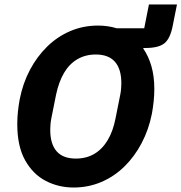

<svg xmlns="http://www.w3.org/2000/svg" viewBox="-20 -824 809 856"><path d="M308 12Q241 12 184 -17.5Q127 -47 92 -109.5Q57 -172 57 -271Q57 -300 60 -327.5Q63 -355 68 -382Q82 -453 113.5 -512.5Q145 -572 190.5 -616.5Q236 -661 293.5 -685.5Q351 -710 417 -710Q461 -710 500 -698H623L644 -804H769L750 -709Q739 -652 713 -631Q687 -610 628 -610H619V-607Q642 -574 655 -529Q668 -484 668 -427Q668 -399 665 -371Q662 -343 657 -316Q643 -246 611.5 -186Q580 -126 534.5 -81.5Q489 -37 431.5 -12.5Q374 12 308 12ZM318 -117Q365 -117 400.5 -138Q436 -159 460 -199Q484 -239 495 -296L516 -401Q519 -416 520 -429.5Q521 -443 521 -453Q521 -516 492.5 -548.5Q464 -581 407 -581Q361 -581 325 -560Q289 -539 265.5 -499Q242 -459 230 -402L209 -297Q206 -282 205 -269Q204 -256 204 -245Q204 -182 232.5 -149.5Q261 -117 318 -117Z"/></svg>

Font: IBM Plex Sans
Style: Italic
Weight: 400
Italic angle: -11.31°
Designer: Mike Abbink, Paul van der Laan, Pieter van Rosmalen
Foundry: Bold Monday
Version: Version 3.201